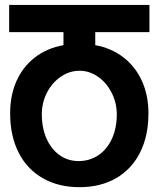

<svg xmlns="http://www.w3.org/2000/svg" viewBox="-20 -745 640 776"><path d="M21 -287Q21 -360.5 47 -418.2Q73 -476 121.5 -513.2Q170 -550.5 236.5 -562.5V-615H17V-725H584V-615H365V-562.5Q430.5 -550.5 479 -513Q527.5 -475.5 553.8 -417.5Q580 -359.5 580 -286.5Q580 -196 546.2 -128.8Q512.5 -61.5 449.5 -25Q386.5 11.5 301.5 11.5Q216 11.5 152.5 -25Q89 -61.5 55 -128.8Q21 -196 21 -287ZM452 -282.5Q452 -329.5 431.2 -370.2Q410.5 -411 376 -435Q341.5 -459 301.5 -459Q261 -459 225.8 -435Q190.5 -411 169.8 -370.5Q149 -330 149 -283Q149 -228 168 -185Q187 -142 220.8 -118Q254.5 -94 297.5 -94Q342.5 -94 377.8 -117.8Q413 -141.5 432.5 -184.5Q452 -227.5 452 -282.5Z"/></svg>

Font: JuliaMono ExtraBold
Style: Regular
Weight: 800
Monospace: yes
Designer: cormullion
Foundry: corm
Version: Version 0.055; ttfautohint (v1.8.4)